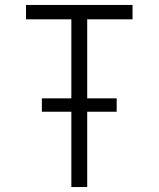

<svg xmlns="http://www.w3.org/2000/svg" viewBox="-20 -755 640 775"><path d="M268 0V-304H149V-358H268V-677H85V-735H515V-677H332V-358H451V-304H332V0Z"/></svg>

Font: Iosevka Light Extended
Style: Regular
Weight: 300
Width: 7
Monospace: yes
Designer: Belleve Invis
Foundry: Belleve Invis
Version: Version 32.5.0; ttfautohint (v1.8.4)